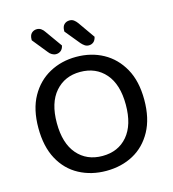

<svg xmlns="http://www.w3.org/2000/svg" viewBox="-121 -921 934 1035"><g transform="rotate(-15 346.0 -403.5)"><path d="M641 -304Q641 -200 602 -129Q563 -58 496.5 -22Q430 14 345 14Q262 14 194.5 -22Q127 -58 88.5 -129Q50 -200 50 -304Q50 -408 89.5 -478.5Q129 -549 196 -585.5Q263 -622 345 -622Q429 -622 495.5 -585.5Q562 -549 601.5 -478.5Q641 -408 641 -304ZM538 -304Q538 -417 485.5 -477.5Q433 -538 345 -538Q259 -538 206 -477.5Q153 -417 153 -304Q153 -191 205.5 -130Q258 -69 346 -69Q434 -69 486 -130Q538 -191 538 -304ZM205 -687 138 -770V-774Q138 -798 150 -809.5Q162 -821 180 -821Q193 -821 203.5 -813.5Q214 -806 221 -795L288 -701Q284 -682 272.5 -673Q261 -664 246 -664Q234 -664 223 -670.5Q212 -677 205 -687ZM388 -687 320 -770V-774Q320 -798 332 -809.5Q344 -821 362 -821Q376 -821 386 -813.5Q396 -806 404 -795L470 -701Q466 -682 455 -673Q444 -664 429 -664Q416 -664 406 -671Q396 -678 388 -687Z"/></g></svg>

Font: Baloo Tamma 2 Medium
Style: Regular
Weight: 500
Designer: Divya Kowshik, Shuchita Grover and Ek Type
Foundry: Ek Type
Version: Version 1.700